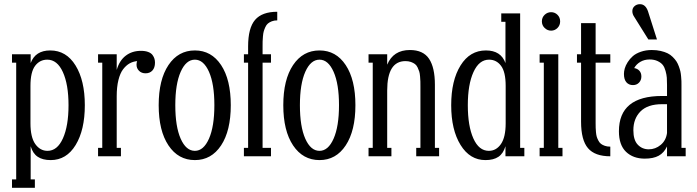

<svg xmlns="http://www.w3.org/2000/svg" viewBox="-20 -744 3317 914"><path d="M146 149.9H37.1V109.9H57.1V-445.8H37.1V-485.8H126V-443.8Q148.4 -503.9 219.2 -503.9Q295.4 -503.9 339.6 -432.4Q383.8 -360.8 383.8 -243.2Q383.8 -125.5 340.1 -53.7Q296.4 18.1 221.2 18.1Q183.1 18.1 159.7 2.4Q136.2 -13.2 126 -47.9V109.9H146ZM206.1 -25.9Q252.9 -25.9 279.5 -85.2Q306.2 -144.5 306.2 -243.2Q306.2 -341.8 279.3 -400.9Q252.4 -460 205.1 -460Q169.4 -460 147.2 -430.7Q125 -401.4 125 -335V-157.2Q125 -90.8 147.9 -58.3Q170.9 -25.9 206.1 -25.9Z M650.9 -502Q671.4 -502 685.5 -496.6Q699.7 -491.2 706.3 -481.9Q712.9 -472.7 715.3 -464.1Q717.8 -455.6 717.8 -445.8Q717.8 -421.9 705.6 -408.4Q693.4 -395 672.9 -395Q653.8 -395 641.8 -407Q629.9 -418.9 629.9 -436Q629.9 -445.8 632.8 -453.1Q612.8 -451.2 596.4 -441.9Q580.1 -432.6 565.9 -414.1Q551.8 -395.5 543.7 -362.8Q535.6 -330.1 535.6 -286.1V-40H555.7V0H446.8V-40H466.8V-445.8H446.8V-485.8H535.6V-411.1Q548.3 -455.6 578.4 -478.8Q608.4 -502 650.9 -502Z M907.7 18.1Q828.6 18.1 782 -51.8Q735.4 -121.6 735.4 -243.2Q735.4 -364.7 782 -434.3Q828.6 -503.9 907.7 -503.9Q986.3 -503.9 1032.5 -434.3Q1078.6 -364.7 1078.6 -243.2Q1078.6 -121.6 1032.5 -51.8Q986.3 18.1 907.7 18.1ZM907.7 -25.9Q949.2 -25.9 974.9 -84Q1000.5 -142.1 1000.5 -243.2Q1000.5 -344.2 974.9 -402.1Q949.2 -460 907.7 -460Q865.7 -460 840.1 -402.1Q814.5 -344.2 814.5 -243.2Q814.5 -141.6 840.1 -83.7Q865.7 -25.9 907.7 -25.9Z M1299.8 -688V-647Q1285.2 -647 1273.9 -642.6Q1262.7 -638.2 1255.4 -632.1Q1248 -626 1242.9 -614.5Q1237.8 -603 1235.4 -594.2Q1232.9 -585.4 1231.7 -570.3Q1230.5 -555.2 1230.2 -546.9Q1230 -538.6 1230 -522.9V-485.8H1270V-445.8H1230V-40H1270V0H1141.1V-40H1161.1V-445.8H1141.1V-485.8H1161.1V-522.9Q1161.1 -610.8 1194.3 -649.4Q1227.5 -688 1299.8 -688Z M1501 18.1Q1421.9 18.1 1375.2 -51.8Q1328.6 -121.6 1328.6 -243.2Q1328.6 -364.7 1375.2 -434.3Q1421.9 -503.9 1501 -503.9Q1579.6 -503.9 1625.7 -434.3Q1671.9 -364.7 1671.9 -243.2Q1671.9 -121.6 1625.7 -51.8Q1579.6 18.1 1501 18.1ZM1501 -25.9Q1542.5 -25.9 1568.1 -84Q1593.8 -142.1 1593.8 -243.2Q1593.8 -344.2 1568.1 -402.1Q1542.5 -460 1501 -460Q1459 -460 1433.3 -402.1Q1407.7 -344.2 1407.7 -243.2Q1407.7 -141.6 1433.3 -83.7Q1459 -25.9 1501 -25.9Z M2050.3 -340.8V-40H2070.3V0H1961.4V-40H1981.4V-331.1Q1981.4 -347.2 1981.2 -356.2Q1981 -365.2 1979.7 -380.1Q1978.5 -395 1975.8 -403.6Q1973.1 -412.1 1968 -422.9Q1962.9 -433.6 1955.3 -439.2Q1947.8 -444.8 1936.3 -449Q1924.8 -453.1 1910.2 -453.1Q1823.2 -453.1 1823.2 -313V-40H1843.3V0H1734.4V-40H1754.4V-445.8H1734.4V-485.8H1823.2V-436Q1852.1 -505.9 1931.2 -505.9Q1994.6 -505.9 2022.5 -464.1Q2050.3 -422.4 2050.3 -340.8Z M2291 18.1Q2216.8 18.1 2172.4 -54Q2127.9 -126 2127.9 -243.2Q2127.9 -360.8 2172.4 -432.4Q2216.8 -503.9 2293 -503.9Q2364.7 -503.9 2386.2 -443.8V-640.1H2366.2V-680.2H2456.1V-40H2476.1V0H2386.2V-47.9Q2376 -13.2 2352.8 2.4Q2329.6 18.1 2291 18.1ZM2307.1 -25.9Q2342.3 -25.9 2364.7 -58.3Q2387.2 -90.8 2387.2 -157.2V-335Q2387.2 -401.4 2365.2 -430.7Q2343.3 -460 2308.1 -460Q2260.7 -460 2233.9 -400.9Q2207 -341.8 2207 -243.2Q2207 -144 2233.4 -85Q2259.8 -25.9 2307.1 -25.9Z M2559.6 -642.1Q2559.6 -661.1 2572.8 -673.6Q2585.9 -686 2603.5 -686Q2621.1 -686 2633.8 -673.6Q2646.5 -661.1 2646.5 -642.1Q2646.5 -623.5 2633.8 -610.8Q2621.1 -598.1 2603.5 -598.1Q2585.9 -598.1 2572.8 -610.8Q2559.6 -623.5 2559.6 -642.1ZM2657.7 0H2548.8V-40H2568.8V-445.8H2548.8V-485.8H2637.7V-40H2657.7Z M2885.3 -485.8V-445.8H2815.4V-157.2Q2815.4 -143.1 2815.7 -135.5Q2815.9 -127.9 2817.1 -114.5Q2818.4 -101.1 2820.8 -93Q2823.2 -85 2828.4 -75Q2833.5 -64.9 2840.8 -59.3Q2848.1 -53.7 2859.4 -49.8Q2870.6 -45.9 2885.3 -45.9V0Q2812 0 2779.1 -38.6Q2746.1 -77.1 2746.1 -165V-445.8H2726.6V-485.8H2746.1V-633.8H2815.4V-485.8Z M3107.4 -556.2H3066.4L2999 -664.1Q2990.2 -676.8 2990.2 -690.9Q2990.2 -705.6 3000.7 -714.8Q3011.2 -724.1 3026.4 -724.1Q3052.7 -724.1 3064.5 -690.9ZM3224.1 -340.8V-40H3244.1V0H3155.3V-46.9Q3141.1 -16.6 3115.7 -2.7Q3090.3 11.2 3049.3 11.2Q2994.1 11.2 2960.2 -21.2Q2926.3 -53.7 2926.3 -119.1Q2926.3 -287.1 3131.3 -287.1H3155.3V-339.8Q3155.3 -359.9 3154.3 -374Q3153.3 -388.2 3148.4 -406Q3143.6 -423.8 3135.3 -434.6Q3127 -445.3 3110.8 -453.1Q3094.7 -460.9 3072.3 -460.9Q3047.4 -460.9 3028.1 -449.5Q3008.8 -438 2999 -419.9Q3014.6 -417.5 3023.9 -407Q3033.2 -396.5 3033.2 -379.9Q3033.2 -362.3 3022 -350.6Q3010.7 -338.9 2993.2 -338.9Q2973.6 -338.9 2961.9 -352.3Q2950.2 -365.7 2950.2 -392.1Q2950.2 -404.3 2954.1 -418.2Q2958 -432.1 2968 -448Q2978 -463.9 2992.4 -476.6Q3006.8 -489.3 3030.5 -497.6Q3054.2 -505.9 3083 -505.9Q3106 -505.9 3125 -501.5Q3144 -497.1 3157.7 -490.5Q3171.4 -483.9 3182.4 -472.9Q3193.4 -461.9 3200 -451.9Q3206.5 -441.9 3211.7 -427.7Q3216.8 -413.6 3219 -403.8Q3221.2 -394 3222.4 -379.6Q3223.6 -365.2 3223.9 -358.4Q3224.1 -351.6 3224.1 -340.8ZM3068.4 -33.2Q3100.1 -33.2 3125.2 -54.2Q3150.4 -75.2 3155.3 -110.8V-248H3131.3Q3063.5 -248 3029.3 -213.9Q2995.1 -179.7 2995.1 -124Q2995.1 -77.1 3016.1 -55.2Q3037.1 -33.2 3068.4 -33.2Z"/></svg>

Font: Margherita
Style: Regular
Weight: 400
Designer: James Puckett
Foundry: Dunwich Type Founders
Version: Version 1.008;hotconv 1.0.109;makeotfexe 2.5.65596